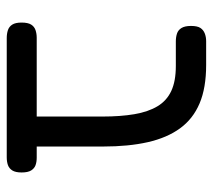

<svg xmlns="http://www.w3.org/2000/svg" viewBox="-51 -571 632 570"><g transform="rotate(90 265.0 -286.0)"><path d="M371 10Q353 10 343 5Q333 0 329.5 -9Q326 -18 326 -28V-274Q326 -328 319 -369Q312 -410 295.5 -437.5Q279 -465 250 -478.5Q221 -492 176 -492H103Q90 -492 79.5 -495.5Q69 -499 63 -509Q57 -519 57 -537Q57 -556 63 -565Q69 -574 79.5 -578Q90 -582 102 -582H173Q241 -582 287 -562.5Q333 -543 361 -504.5Q389 -466 402 -409Q415 -352 415 -276V-35Q415 -22 411.5 -12Q408 -2 398.5 4Q389 10 371 10ZM93 10Q80 10 69.5 6.5Q59 3 53 -6.5Q47 -16 47 -34Q47 -53 53 -62.5Q59 -72 69.5 -75.5Q80 -79 92 -79H448Q461 -79 470.5 -75.5Q480 -72 486 -62.5Q492 -53 492 -34Q492 -16 486 -6.5Q480 3 470 6.5Q460 10 447 10Z"/></g></svg>

Font: Fredoka SemiCondensed
Style: Regular
Weight: 400
Width: 4
Designer: Ben Nathan
Foundry: Milena B. Brandão, Ben Nathan
Version: Version 2.001